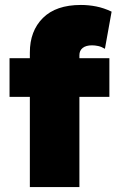

<svg xmlns="http://www.w3.org/2000/svg" viewBox="-20 -755 479 775"><path d="M100.5 0V-543Q100.5 -630 153.2 -682.5Q206 -735 306.5 -735Q337.5 -735 368.2 -729Q399 -723 430.5 -708L403.5 -558Q389.5 -566.5 376.5 -569.2Q363.5 -572 351.5 -572Q327 -572 313.8 -561.5Q300.5 -551 300.5 -532V-520H421.5V-364H300.5V0ZM18.5 -364V-520H116.5V-364Z"/></svg>

Font: Geologica Black
Style: Regular
Weight: 900
Designer: Sindre Bremnes, Frode Helland
Foundry: Monokrom Skriftforlag AS
Version: Version 1.010;gftools[0.9.28]